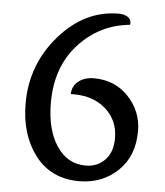

<svg xmlns="http://www.w3.org/2000/svg" viewBox="-53 -778 718 834"><g transform="rotate(5 306.5 -361.0)"><path d="M62 -308Q62 -477 172.5 -604Q283 -731 432 -731Q453 -731 469 -722Q485 -713 485 -695Q485 -689 484 -687Q351 -674 261 -575Q171 -476 171 -320Q171 -204 218 -132.5Q265 -61 345 -61Q395 -61 428.5 -95Q462 -129 462 -190Q462 -268 407.5 -316.5Q353 -365 268 -365Q261 -365 254 -365Q255 -401 282 -421.5Q309 -442 348 -442Q441 -442 500 -378.5Q559 -315 559 -230Q559 -120 490.5 -55.5Q422 9 323 9Q200 9 131 -81Q62 -171 62 -308Z"/></g></svg>

Font: Laila Medium
Style: Regular
Weight: 500
Designer: Hitesh Malaviya
Foundry: Indian Type Foundry
Version: Version 1.302;PS 1.0;hotconv 1.0.78;makeotf.lib2.5.61930; tt